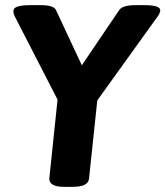

<svg xmlns="http://www.w3.org/2000/svg" viewBox="-20 -722 641 744"><path d="M38 -657Q32 -669 32 -679Q32 -689 42 -694Q58 -702 96 -702H139Q188 -702 197 -683L297 -469L442 -683Q455 -702 504 -702H540Q601 -702 601 -682Q601 -672 590 -657L357 -333L325 -30Q322 2 262 2H228Q171 2 171 -30L203 -336Z"/></svg>

Font: AsCom
Style: Bold Italic
Weight: 700
Italic angle: -48°
Designer: AsCom
Foundry: AsCom
Version: Version 1.001